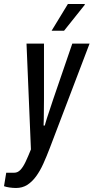

<svg xmlns="http://www.w3.org/2000/svg" viewBox="-79 -744 466 956"><path d="M1 192Q-15 192 -32 189.5Q-49 187 -59 183L-48 116H-8Q9 116 22.5 102Q36 88 48.5 61.5Q61 35 75 0L53 -527H140V-250Q140 -222 139.5 -196.5Q139 -171 139 -151.5Q139 -132 138 -119H144Q145 -122 147.5 -131.5Q150 -141 155 -156.5Q160 -172 168 -195.5Q176 -219 186 -250L281 -527H367L169 -7Q153 35 136.5 71.5Q120 108 100 135Q80 162 56 177Q32 192 1 192ZM178 -591 259 -724H343V-720L240 -591Z"/></svg>

Font: Archivo ExtraCondensed Medium
Style: Italic
Weight: 500
Width: 2
Italic angle: -10°
Designer: Hector Gatti
Foundry: Omnibus-Type
Version: Version 2.001